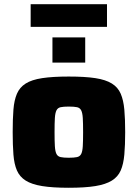

<svg xmlns="http://www.w3.org/2000/svg" viewBox="-20 -880 651 908"><path d="M305 8Q229 8 179.5 0Q130 -8 101.5 -26Q73 -44 60 -74Q47 -104 43.5 -149Q40 -194 40 -255Q40 -317 43.5 -361.5Q47 -406 60 -436.5Q73 -467 101.5 -485Q130 -503 179.5 -510.5Q229 -518 305 -518Q382 -518 431 -510.5Q480 -503 509 -485Q538 -467 551 -436.5Q564 -406 568 -361.5Q572 -317 572 -255Q572 -194 568 -149Q564 -104 551 -74Q538 -44 509 -26Q480 -8 431 0Q382 8 305 8ZM305 -134Q330 -134 344 -137Q358 -140 364 -152Q370 -164 371.5 -188.5Q373 -213 373 -255Q373 -298 371.5 -322Q370 -346 364 -358Q358 -370 344.5 -373Q331 -376 305 -376Q280 -376 266.5 -373Q253 -370 247 -358Q241 -346 239.5 -322Q238 -298 238 -255Q238 -213 239.5 -188.5Q241 -164 247 -152Q253 -140 267 -137Q281 -134 305 -134ZM228 -584V-703H383V-584ZM125 -753V-860H486V-753Z"/></svg>

Font: Saira SemiExpanded ExtraBold
Style: Regular
Weight: 800
Width: 6
Designer: Hector Gatti with collaboration of the Omnibus-Type team
Foundry: Omnibus-Type
Version: Version 1.101